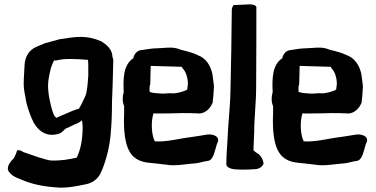

<svg xmlns="http://www.w3.org/2000/svg" viewBox="-20 -767 1728 883"><path d="M20 21V22C33 39 48 48 71 56C127 81 182 92 257 96H258C287 96 310 93 336 88C367 81 392 82 419 60C440 43 448 19 458 -8C472 -48 484 -93 489 -151C493 -194 495 -240 495 -289V-298C496 -318 496 -335 497 -350L498 -375L501 -491V-492C500 -498 498 -502 497 -507C496 -539 472 -561 447 -576V-577H446C375 -607 330 -598 257 -587H256C234 -582 210 -574 180 -566V-565C168 -561 158 -556 148 -552C115 -538 95 -508 93 -468C92 -439 89 -410 89 -380C89 -350 96 -331 99 -307V-306C105 -277 115 -248 126 -222C146 -173 188 -131 254 -153C263 -156 276 -171 281 -175C301 -183 322 -195 336 -200C342 -202 348 -207 357 -214C359 -206 360 -192 360 -182V-173C359 -125 351 -79 333 -42C297 -34 261 -27 213 -29C187 -32 130 -53 89 -67C80 -71 76 -76 67 -76H59C55 -62 52 -55 44 -40C42 -37 4 -4 20 21ZM202 -351C198 -391 207 -423 214 -454C219 -468 222 -478 229 -489H239C276 -499 330 -496 381 -492H385C385 -486 385 -481 386 -473V-417C386 -417 385 -413 385 -409C384 -383 380 -350 375 -331C364 -306 354 -285 343 -267C324 -263 295 -249 278 -242C264 -237 251 -230 239 -225C227 -234 221 -255 214 -282C209 -302 204 -326 202 -351Z M549 -343C543 -325 542 -299 551 -278C551 -257 551 -235 550 -215C550 -146 557 -67 608 -36C642 -15 679 -19 724 -12L750 -9C782 -3 834 -12 869 -15C896 -16 914 -25 936 -27C955 -29 963 -55 969 -75C974 -89 977 -107 980 -110C995 -140 957 -154 925 -147C910 -144 888 -141 862 -137C803 -130 746 -113 692 -117C677 -145 673 -206 686 -246C689 -246 694 -245 699 -245C727 -245 796 -246 824 -247C835 -247 844 -246 858 -247C863 -246 873 -246 878 -246C882 -246 888 -246 895 -245H896C927 -246 948 -271 957 -293L958 -294V-295C961 -320 963 -345 964 -371V-372C962 -391 959 -408 957 -425V-426C948 -467 927 -500 888 -514C870 -523 846 -530 812 -538C800 -543 782 -549 761 -548C741 -548 719 -545 704 -545C679 -545 655 -540 633 -537C612 -536 597 -520 593 -499C547 -469 546 -406 549 -343ZM668 -346C668 -352 666 -370 671 -379L673 -461V-464L807 -460C812 -460 817 -460 817 -459L818 -455C830 -443 842 -422 844 -387V-380C843 -375 843 -367 841 -355C841 -355 838 -354 836 -352C819 -345 791 -336 769 -338C749 -339 736 -335 718 -337C700 -338 683 -339 669 -344C669 -344 668 -345 668 -346Z M1021 -18C1017 10 1057 13 1089 13C1110 13 1133 13 1154 11C1173 10 1186 -1 1192 -13C1191 -32 1182 -46 1172 -56V-57C1163 -61 1156 -67 1146 -75V-84C1146 -91 1146 -98 1147 -106V-107C1147 -124 1148 -139 1149 -156C1149 -229 1158 -290 1158 -372C1159 -507 1159 -641 1159 -733C1159 -742 1145 -747 1130 -747C1120 -747 1104 -746 1063 -744H1055C1050 -738 1046 -730 1046 -722C1045 -607 1043 -477 1040 -353C1039 -279 1028 -186 1026 -119C1024 -87 1021 -49 1021 -18Z M1234 -343C1228 -325 1227 -299 1236 -278C1236 -257 1236 -235 1235 -215C1235 -146 1242 -67 1293 -36C1327 -15 1364 -19 1409 -12L1435 -9C1467 -3 1519 -12 1554 -15C1581 -16 1599 -25 1621 -27C1640 -29 1648 -55 1654 -75C1659 -89 1662 -107 1665 -110C1680 -140 1642 -154 1610 -147C1595 -144 1573 -141 1547 -137C1488 -130 1431 -113 1377 -117C1362 -145 1358 -206 1371 -246C1374 -246 1379 -245 1384 -245C1412 -245 1481 -246 1509 -247C1520 -247 1529 -246 1543 -247C1548 -246 1558 -246 1563 -246C1567 -246 1573 -246 1580 -245H1581C1612 -246 1633 -271 1642 -293L1643 -294V-295C1646 -320 1648 -345 1649 -371V-372C1647 -391 1644 -408 1642 -425V-426C1633 -467 1612 -500 1573 -514C1555 -523 1531 -530 1497 -538C1485 -543 1467 -549 1446 -548C1426 -548 1404 -545 1389 -545C1364 -545 1340 -540 1318 -537C1297 -536 1282 -520 1278 -499C1232 -469 1231 -406 1234 -343ZM1353 -346C1353 -352 1351 -370 1356 -379L1358 -461V-464L1492 -460C1497 -460 1502 -460 1502 -459L1503 -455C1515 -443 1527 -422 1529 -387V-380C1528 -375 1528 -367 1526 -355C1526 -355 1523 -354 1521 -352C1504 -345 1476 -336 1454 -338C1434 -339 1421 -335 1403 -337C1385 -338 1368 -339 1354 -344C1354 -344 1353 -345 1353 -346Z"/></svg>

Font: Vapor
Style: Bd
Weight: 700
Foundry: Cannot Into Space Fonts
Version: Version 0.179